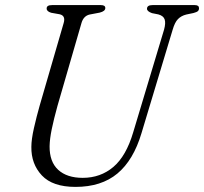

<svg xmlns="http://www.w3.org/2000/svg" viewBox="-20 -720 800 753"><path d="M502.5 -201.5 623.5 -604Q630.5 -629.5 625.8 -643.8Q621 -658 601 -663.5L576 -668.5Q556.5 -675.5 556.5 -685.5Q556.5 -700 578 -700H744Q760.5 -700 760.5 -688Q760.5 -680.5 756.2 -676.5Q752 -672.5 739 -669L710.5 -663Q690.5 -658 678 -645.2Q665.5 -632.5 657 -603L535 -198Q503.5 -92 440.5 -39.5Q377.5 13 276 13Q186.5 13 144.2 -32Q102 -77 103 -144Q103 -173 113.2 -218.2Q123.5 -263.5 135.5 -305.5L229.5 -629Q238.5 -658.5 214 -664L180.5 -670Q162.5 -675.5 163 -687Q163 -700 184 -700H376Q393 -700 393 -688.5Q393 -676 371 -670.5L331.5 -663Q307.5 -657.5 299.5 -629.5L205.5 -305Q191 -252.5 183 -213.8Q175 -175 174.5 -146.5Q174 -85.5 208.2 -54Q242.5 -22.5 304.5 -22.5Q374 -22.5 424.5 -65.2Q475 -108 502.5 -201.5Z"/></svg>

Font: Fraunces 72pt S050 Light
Style: Italic
Weight: 300
Italic angle: -16°
Version: Version 1.000; ttfautohint (v1.8.3)